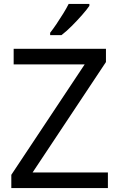

<svg xmlns="http://www.w3.org/2000/svg" viewBox="-20 -964 612 984"><path d="M533 0H38V-68L414 -634H50V-714H523V-646L147 -80H533ZM438 -934Q426 -916 401 -887.5Q376 -859 347.5 -830.5Q319 -802 295 -784H237V-796Q252 -815 269.5 -841Q287 -867 304 -894.5Q321 -922 332 -944H438Z"/></svg>

Font: Noto Sans Meroitic
Style: Regular
Weight: 400
Designer: Monotype Design Team
Foundry: Monotype Imaging Inc.
Version: Version 2.002; ttfautohint (v1.8.4.7-5d5b)